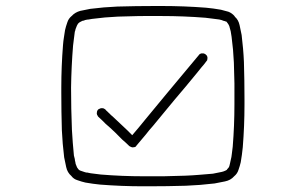

<svg xmlns="http://www.w3.org/2000/svg" viewBox="-20 -827 1040 653"><path d="M778.3 -770.5Q791 -759.8 794.9 -741.2Q798.8 -722.7 801.8 -708Q804.7 -684.6 806.6 -662.1Q808.6 -639.6 809.6 -616.2Q811.5 -552.7 811.5 -490.2Q811.5 -480.5 811.5 -470.7Q811.5 -398.4 805.7 -326.2Q804.7 -313.5 802.7 -300.8Q800.8 -288.1 798.8 -275.4Q795.9 -262.7 791 -249Q787.1 -236.3 776.4 -227.5Q764.6 -213.9 745.1 -210Q726.6 -206.1 710 -203.1Q685.5 -200.2 661.1 -198.2Q636.7 -196.3 612.3 -195.3Q548.8 -193.4 484.4 -193.4Q475.6 -193.4 466.8 -193.4Q393.6 -193.4 320.3 -199.2Q307.6 -201.2 295.9 -202.1Q283.2 -204.1 270.5 -206.1Q257.8 -209 244.1 -213.9Q230.5 -217.8 222.7 -228.5Q209 -240.2 205.1 -258.8Q201.2 -276.4 198.2 -292Q195.3 -315.4 193.4 -337.9Q191.4 -361.3 190.4 -383.8Q188.5 -447.3 188.5 -511.7Q188.5 -520.5 188.5 -529.3Q188.5 -601.6 194.3 -673.8Q195.3 -687.5 197.3 -699.2Q199.2 -711.9 201.2 -724.6Q204.1 -737.3 209 -751Q212.9 -763.7 223.6 -772.5Q235.4 -785.2 252.9 -790Q271.5 -793.9 287.1 -796.9Q310.5 -799.8 333 -801.8Q355.5 -803.7 378.9 -804.7Q443.4 -806.6 507.8 -806.6Q518.6 -806.6 530.3 -806.6Q605.5 -806.6 680.7 -800.8Q693.4 -799.8 706.1 -797.9Q718.8 -795.9 731.4 -793.9Q744.1 -791 756.8 -787.1Q769.5 -782.2 778.3 -771.5Q778.3 -771.5 778.3 -771.5Q778.3 -770.5 778.3 -770.5ZM276.4 -240.2Q288.1 -237.3 299.8 -236.3Q311.5 -234.4 323.2 -233.4Q395.5 -227.5 466.8 -227.5Q539.1 -226.6 610.4 -229.5Q634.8 -230.5 657.2 -232.4Q680.7 -234.4 704.1 -236.3Q715.8 -238.3 728.5 -241.2Q741.2 -243.2 751 -249Q752.9 -251 752.9 -252Q753.9 -252.9 754.9 -253.9Q756.8 -255.9 758.8 -258.8Q759.8 -261.7 760.7 -264.6Q761.7 -269.5 762.7 -273.4Q763.7 -277.3 764.6 -282.2Q767.6 -293 768.6 -304.7Q770.5 -316.4 771.5 -328.1Q777.3 -399.4 777.3 -471.7Q778.3 -543 775.4 -614.3Q774.4 -636.7 772.5 -658.2Q770.5 -679.7 767.6 -702.1Q766.6 -710.9 764.6 -720.7Q762.7 -729.5 759.8 -738.3Q757.8 -743.2 754.9 -747.1Q752 -751 749 -754.9Q748 -754.9 749 -753.9Q750 -752.9 750 -752Q748 -753.9 746.1 -754.9Q743.2 -755.9 741.2 -755.9Q737.3 -757.8 733.4 -758.8Q729.5 -759.8 725.6 -760.7Q713.9 -762.7 702.1 -763.7Q690.4 -765.6 678.7 -766.6Q604.5 -772.5 529.3 -772.5Q455.1 -773.4 380.9 -770.5Q358.4 -769.5 336.9 -767.6Q315.4 -765.6 293 -762.7Q285.2 -761.7 281.2 -760.7Q277.3 -760.7 269.5 -758.8Q267.6 -757.8 264.6 -756.8Q261.7 -756.8 259.8 -755.9Q250 -752 245.1 -746.1Q241.2 -740.2 238.3 -731.4Q236.3 -727.5 236.3 -724.6Q235.4 -722.7 234.4 -718.8Q232.4 -707 231.4 -695.3Q229.5 -683.6 228.5 -671.9Q222.7 -600.6 221.7 -529.3Q221.7 -457 224.6 -385.7Q225.6 -364.3 227.5 -341.8Q229.5 -320.3 231.4 -297.9Q233.4 -290 234.4 -286.1Q234.4 -282.2 236.3 -275.4Q237.3 -272.5 237.3 -269.5Q238.3 -267.6 239.3 -264.6Q240.2 -261.7 241.2 -259.8Q242.2 -256.8 244.1 -254.9Q248 -248 254.9 -246.1Q262.7 -243.2 269.5 -241.2Q271.5 -241.2 272.5 -240.2Q274.4 -240.2 276.4 -240.2ZM444.3 -332Q443.4 -330.1 442.4 -329.1Q440.4 -328.1 439.5 -327.1Q437.5 -327.1 435.5 -326.2Q434.6 -326.2 432.6 -326.2Q430.7 -325.2 428.7 -326.2Q427.7 -326.2 425.8 -327.1Q422.9 -328.1 421.9 -329.1Q419.9 -330.1 419.9 -330.1Q408.2 -341.8 395.5 -352.5Q383.8 -364.3 372.1 -376Q363.3 -383.8 355.5 -391.6Q347.7 -398.4 338.9 -406.2Q333 -412.1 327.1 -418Q320.3 -423.8 314.5 -429.7Q312.5 -431.6 311.5 -434.6Q309.6 -436.5 309.6 -439.5Q308.6 -441.4 309.6 -444.3Q309.6 -447.3 310.5 -449.2Q311.5 -452.1 313.5 -454.1Q315.4 -456.1 318.4 -457Q320.3 -458 323.2 -459Q326.2 -459 328.1 -459Q331.1 -459 333 -458Q335.9 -456.1 337.9 -455.1Q340.8 -451.2 344.7 -448.2Q347.7 -445.3 351.6 -441.4Q354.5 -439.5 356.4 -436.5Q359.4 -433.6 362.3 -431.6Q371.1 -423.8 378.9 -416Q386.7 -408.2 395.5 -400.4Q404.3 -392.6 413.1 -383.8Q420.9 -376 429.7 -367.2Q441.4 -380.9 452.1 -393.6Q462.9 -407.2 473.6 -419.9Q492.2 -442.4 510.7 -464.8Q529.3 -487.3 547.9 -509.8Q575.2 -542 601.6 -574.2Q628.9 -607.4 656.2 -639.6Q657.2 -641.6 660.2 -643.6Q662.1 -644.5 665 -645.5Q667 -645.5 669.9 -645.5Q672.9 -645.5 674.8 -644.5Q677.7 -643.6 679.7 -641.6Q681.6 -639.6 683.6 -637.7Q684.6 -635.7 685.5 -632.8Q685.5 -629.9 685.5 -627.9Q685.5 -625 684.6 -622.1Q683.6 -620.1 681.6 -618.2Q673.8 -607.4 665 -597.7Q656.2 -586.9 648.4 -577.1Q629.9 -554.7 611.3 -532.2Q592.8 -509.8 574.2 -488.3Q555.7 -465.8 537.1 -443.4Q518.6 -420.9 500 -398.4Q494.1 -391.6 487.3 -383.8Q481.4 -376 475.6 -369.1Q467.8 -359.4 460 -350.6Q452.1 -340.8 444.3 -332Z"/></svg>

Font: LetsEatIcons
Style: Regular
Weight: 400
Designer: Swedish Technologies
Foundry: Swedish Technologies
Version: Version 1.26.0